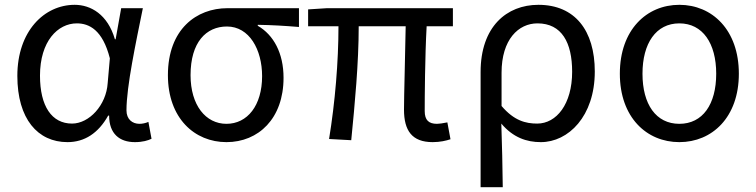

<svg xmlns="http://www.w3.org/2000/svg" viewBox="-20 -577 3138 797"><path d="M260 13C331 13 388 -24 429 -97H433C433 -22 476 13 540 13C572 13 595 6 609 -1L596 -71C585 -66 571 -63 559 -63C529 -63 505 -82 505 -119C505 -218 544 -400 573 -543H483L460 -414H457C427 -517 357 -557 290 -557C164 -557 52 -448 52 -262C52 -83 137 13 260 13ZM279 -64C195 -64 146 -136 146 -263C146 -406 220 -480 299 -480C350 -480 406 -453 436 -335L427 -232C421 -140 350 -64 279 -64Z M920 13C1053 13 1157 -85 1157 -254C1157 -356 1116 -432 1050 -470V-474C1110 -473 1160 -470 1221 -465V-543H924C796 -543 677 -456 677 -265C677 -86 788 13 920 13ZM920 -63C834 -63 771 -140 771 -265C771 -402 836 -467 922 -467C1015 -467 1068 -371 1068 -261C1068 -139 1007 -63 920 -63Z M1776 13C1807 13 1832 7 1850 1L1837 -69C1817 -65 1803 -63 1794 -63C1760 -63 1743 -78 1743 -116C1743 -169 1744 -344 1751 -468H1860V-543H1337L1259 -538V-468H1385C1385 -321 1371 -153 1346 0L1438 5C1453 -147 1469 -315 1469 -468H1664C1662 -348 1657 -179 1657 -122C1657 -35 1690 13 1776 13Z M1975 200H2067C2066 103 2064 34 2061 -64C2110 -6 2166 13 2225 13C2339 13 2449 -94 2449 -280C2449 -451 2366 -557 2215 -557C2083 -557 1975 -466 1975 -278ZM2210 -64C2162 -64 2114 -76 2062 -137V-275C2062 -413 2132 -480 2211 -480C2312 -480 2355 -400 2355 -279C2355 -145 2290 -64 2210 -64Z M2800 13C2936 13 3047 -90 3047 -271C3047 -453 2936 -557 2800 -557C2664 -557 2553 -453 2553 -271C2553 -90 2664 13 2800 13ZM2800 -63C2703 -63 2647 -144 2647 -271C2647 -397 2703 -480 2800 -480C2897 -480 2953 -397 2953 -271C2953 -144 2897 -63 2800 -63Z"/></svg>

Font: GenYoGothic2 TW R
Style: Regular
Weight: 400
Version: Version 2.100;PS 2.1;hotconv 16.6.51;makeotf.lib2.5.65220 DE